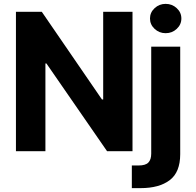

<svg xmlns="http://www.w3.org/2000/svg" viewBox="-20 -789 1021 1002"><path d="M671.5 -727.3V0H538.7L222.3 -457.7H217V0H63.2V-727.3H198.2L512.1 -269.9H518.5V-727.3ZM769.2 -545.5H920.5V15.3Q920.5 110.1 865.4 151.5Q810.4 192.8 713.8 192.8H668V74.6H703.1Q739.7 74.6 754.4 59.1Q769.2 43.7 769.2 12.8ZM844.5 -615.8Q811.1 -615.8 786.9 -638.3Q762.8 -660.9 762.8 -692.5Q762.8 -724.1 786.9 -746.4Q811.1 -768.8 844.5 -768.8Q878.2 -768.8 902.3 -746.4Q926.5 -724.1 926.5 -692.5Q926.5 -660.9 902.3 -638.3Q878.2 -615.8 844.5 -615.8Z"/></svg>

Font: Inter Zeller
Style: Bold
Weight: 700
Designer: Rasmus Andersson; Joe Bland
Foundry: zeller
Version: Version 3.015;git-dec3a8cb1